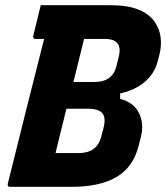

<svg xmlns="http://www.w3.org/2000/svg" viewBox="-20 -720 640 740"><path d="M257 0H18Q8 0 10 -12Q44 -150 79.5 -291Q115 -432 150 -570H116Q111 -570 109 -573.5Q107 -577 108 -581Q116 -614 123.5 -644.5Q131 -675 137 -700H405Q472 -700 513.5 -683Q555 -666 575 -637.5Q595 -609 599 -576.5Q603 -544 595 -512L588 -484Q575 -435 537 -403.5Q499 -372 443 -360V-339Q496 -325 516 -283.5Q536 -242 523 -192L514 -157Q493 -75 428.5 -37.5Q364 0 257 0ZM284 -489Q279 -468 273.5 -446.5Q268 -425 263 -404H344Q414 -404 429 -466L438 -503Q447 -539 430 -556Q416 -570 385 -570H304Q299 -551 294 -529.5Q289 -508 284 -489ZM194 -130H283Q354 -130 370 -193L379 -227Q389 -266 374.5 -283.5Q360 -301 319 -301H236Q224 -252 213 -208Q202 -164 194 -130Z"/></svg>

Font: Recursive Mn Lnr St XBd
Style: Italic
Weight: 800
Italic angle: -15°
Monospace: yes
Version: Version 1.079;hotconv 1.0.112;makeotfexe 2.5.65598; ttfautoh